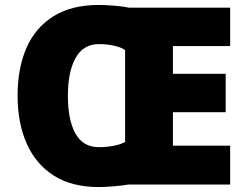

<svg xmlns="http://www.w3.org/2000/svg" viewBox="-20 -745 997 775"><path d="M379 -725Q406 -725 442.5 -722Q479 -719 501 -714H909V-559H678V-447H891V-292H678V-157H909V0H497Q476 4 440 7Q404 10 378 10Q270 10 197.5 -36Q125 -82 88 -165Q51 -248 51 -359Q51 -470 87 -552Q123 -634 196 -679.5Q269 -725 379 -725ZM380 -567Q316 -567 285 -511Q254 -455 254 -358Q254 -261 284.5 -206Q315 -151 379 -151Q410 -151 438.5 -156.5Q467 -162 485 -172V-543Q469 -554 440 -560.5Q411 -567 380 -567Z"/></svg>

Font: Noto Sans Telugu Black
Style: Regular
Weight: 900
Designer: Jelle Bosma - Monotype Design Team
Foundry: Monotype Imaging Inc.
Version: Version 2.005; ttfautohint (v1.8.4.7-5d5b)